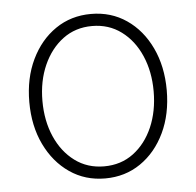

<svg xmlns="http://www.w3.org/2000/svg" viewBox="-45 -593 663 649"><g transform="rotate(-5 286.5 -268.0)"><path d="M286.6 11.2Q218.8 11.2 166.3 -24.9Q113.8 -61 83.5 -124Q53.2 -187 53.2 -268.1Q53.2 -349.1 83.5 -412.1Q113.8 -475.1 166.3 -511Q218.8 -546.9 286.6 -546.9Q354.5 -546.9 407 -511Q459.5 -475.1 489.5 -411.9Q519.5 -348.6 519.5 -268.1Q519.5 -187 489.5 -124Q459.5 -61 407 -24.9Q354.5 11.2 286.6 11.2ZM286.6 -29.8Q343.8 -29.8 386 -61.3Q428.2 -92.8 451.7 -146.7Q475.1 -200.7 475.1 -268.1Q475.1 -335 451.7 -388.9Q428.2 -442.9 385.7 -474.4Q343.3 -505.9 286.6 -505.9Q230 -505.9 187.7 -474.4Q145.5 -442.9 121.6 -389.2Q97.7 -335.4 97.7 -268.1Q97.7 -200.7 121.3 -146.7Q145 -92.8 187.5 -61.3Q230 -29.8 286.6 -29.8Z"/></g></svg>

Font: Inter 18pt ExtraLight
Style: Regular
Weight: 250
Designer: Rasmus Andersson
Foundry: rsms
Version: Version 4.001;git-66647c0bb